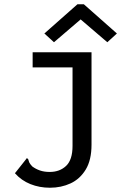

<svg xmlns="http://www.w3.org/2000/svg" viewBox="-20 -705 590 900"><path d="M214 175Q165 175 122.5 158Q80 141 50 107L100 44L106 36L112 41Q114 49 117 56Q120 63 131 75Q147 87 167 94Q187 101 213 101Q260 101 290 72.5Q320 44 320 -21V-389H133V-460H409V-27Q409 45 382 89.5Q355 134 311 154.5Q267 175 214 175ZM233 -507 188 -548 343 -685H373L528 -548L483 -507L358 -614Z"/></svg>

Font: Inconsolata SemiExpanded Medium
Style: Regular
Weight: 500
Width: 6
Monospace: yes
Designer: Raph Levien, Cyreal, Brenton Simpson
Foundry: Raph Levien, Cyreal, Google
Version: Version 3.001; ttfautohint (v1.8.2.53-6de2)